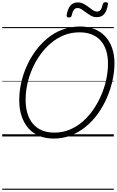

<svg xmlns="http://www.w3.org/2000/svg" viewBox="-20 -1241 1061 1746"><path d="M468 19Q396 19 338 -4.5Q280 -28 239.5 -73.5Q199 -119 177 -183.5Q155 -248 155 -331Q155 -406 172 -484.5Q189 -563 222 -637.5Q255 -712 303 -777.5Q351 -843 412.5 -893.5Q474 -944 549 -972Q624 -1000 709 -1000Q781 -1000 838.5 -977Q896 -954 936.5 -910.5Q977 -867 999 -805.5Q1021 -744 1021 -666Q1021 -591 1003.5 -511Q986 -431 953 -354Q920 -277 872 -209.5Q824 -142 762.5 -91Q701 -40 627 -10.5Q553 19 468 19ZM474 -35Q549 -35 614 -62Q679 -89 733 -136.5Q787 -184 829.5 -246Q872 -308 902 -378.5Q932 -449 947 -521.5Q962 -594 962 -662Q962 -731 944.5 -784Q927 -837 893.5 -873.5Q860 -910 812 -928.5Q764 -947 703 -947Q629 -947 564 -921.5Q499 -896 444.5 -850Q390 -804 347 -744.5Q304 -685 274 -616.5Q244 -548 228.5 -476Q213 -404 213 -335Q213 -263 230.5 -207Q248 -151 282 -112.5Q316 -74 364 -54.5Q412 -35 474 -35ZM606 -1082Q584 -1082 586 -1104Q596 -1161 620 -1190Q644 -1219 686 -1219Q716 -1219 740 -1206.5Q764 -1194 784.5 -1177.5Q805 -1161 824 -1148.5Q843 -1136 864 -1136Q883 -1136 895 -1151.5Q907 -1167 914 -1201Q918 -1221 942 -1221Q955 -1221 959 -1216Q963 -1211 961 -1200Q952 -1142 928 -1113.5Q904 -1085 860 -1085Q831 -1085 807.5 -1098Q784 -1111 763.5 -1127Q743 -1143 723 -1155.5Q703 -1168 683 -1168Q665 -1168 652.5 -1152Q640 -1136 632 -1102Q631 -1092 624.5 -1087Q618 -1082 606 -1082ZM0 475H1015V485H0ZM0 -20H1015V0H0ZM0 -505H1015V-500H0ZM0 -995H1015V-985H0Z"/></svg>

Font: Playwrite SK Guides
Style: Regular
Weight: 400
Designer: Veronika Burian, José Scaglione
Foundry: TypeTogether
Version: Version 1.003